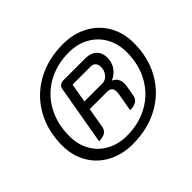

<svg xmlns="http://www.w3.org/2000/svg" viewBox="-162 -923 1146 1146"><g transform="rotate(-45 411.0 -350.0)"><path d="M59 -284Q59 -408 113.5 -504.5Q168 -601 266 -655Q364 -709 490 -709Q579 -709 648.5 -671.5Q718 -634 756.5 -567Q795 -500 795 -414Q795 -290 740.5 -194Q686 -98 588 -44.5Q490 9 364 9Q275 9 205.5 -28Q136 -65 97.5 -131.5Q59 -198 59 -284ZM726 -405Q726 -476 695 -531.5Q664 -587 608 -618Q552 -649 480 -649Q378 -649 298 -604Q218 -559 173.5 -478Q129 -397 129 -293Q129 -222 160 -167Q191 -112 247 -81.5Q303 -51 374 -51Q476 -51 556.5 -96Q637 -141 681.5 -221.5Q726 -302 726 -405ZM299 -525Q301 -537 312.5 -545.5Q324 -554 338 -554H526Q570 -554 595.5 -530Q621 -506 621 -465Q621 -425 601 -395Q581 -365 543 -348Q584 -330 584 -281Q584 -276 582 -260L570 -192Q561 -146 495 -146L515 -259Q517 -275 517 -280Q517 -321 477 -321H329L307 -192Q302 -169 284.5 -157.5Q267 -146 233 -146ZM492 -376Q517 -376 536 -398.5Q555 -421 555 -452Q555 -473 544 -485Q533 -497 514 -497H360L339 -376Z"/></g></svg>

Font: K2D Light
Style: Italic
Weight: 300
Italic angle: -10°
Designer: Katatrad Aksorn Co.,Ltd.
Foundry: Cadson Demak Co.,Ltd.
Version: Version 1.000; ttfautohint (v1.6)